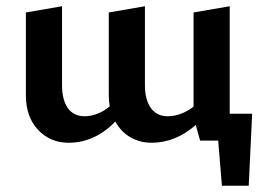

<svg xmlns="http://www.w3.org/2000/svg" viewBox="-20 -451 847 616"><path d="M789 -86 778 145H692L680 0H622L608 -50Q543 7 466 7Q429 7 398.5 -10.5Q368 -28 350 -61Q284 7 200 7Q141 7 102 -34.5Q63 -76 63 -146V-411L179 -431V-178Q179 -131 197.5 -104.5Q216 -78 252 -78Q272 -78 293.5 -86.5Q315 -95 332 -110Q329 -127 329 -146V-411L445 -431V-178Q445 -131 464 -104.5Q483 -78 518 -78Q539 -78 560.5 -86Q582 -94 601 -109V-411L717 -431V-86Z"/></svg>

Font: Ysabeau Infant
Style: Bold
Weight: 700
Designer: Christian Thalmann (Catharsis Fonts)
Version: Version 0.003